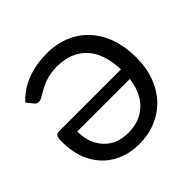

<svg xmlns="http://www.w3.org/2000/svg" viewBox="-182 -904 1089 1089"><g transform="rotate(-45 362.0 -360.0)"><path d="M342.5 7.5Q256 7.5 188 -30.2Q120 -68 80.8 -139.5Q41.5 -211 41.5 -313Q41.5 -345 48.2 -355.5Q55 -366 74 -366H569Q564 -499.5 499.5 -567Q435 -634.5 324 -634.5Q282.5 -634.5 251.2 -626.2Q220 -618 196.8 -606.5Q173.5 -595 156 -584Q142 -575.5 130.8 -570Q119.5 -564.5 110 -564.5Q93 -564.5 84 -577L52 -616.5Q89 -657 134.8 -681.5Q180.5 -706 231.8 -717Q283 -728 335.5 -728Q434.5 -728 512 -684Q589.5 -640 634 -555Q678.5 -470 678.5 -346.5Q678.5 -272.5 655.5 -208Q632.5 -143.5 589 -95.2Q545.5 -47 483.2 -19.8Q421 7.5 342.5 7.5ZM343.5 -81.5Q408 -81.5 455 -107.5Q502 -133.5 530 -180.5Q558 -227.5 566 -292H144.5Q144.5 -197.5 198.5 -139.5Q252.5 -81.5 343.5 -81.5Z"/></g></svg>

Font: Verano Sans Medium
Style: Regular
Weight: 500
Designer: Lukasz Dziedzic with Adam Twardoch and Botio Nikoltchev
Foundry: tyPoland Lukasz Dziedzic
Version: Version 3.001;December 28, 2019;FontCreator 12.0.0.2547 64-b